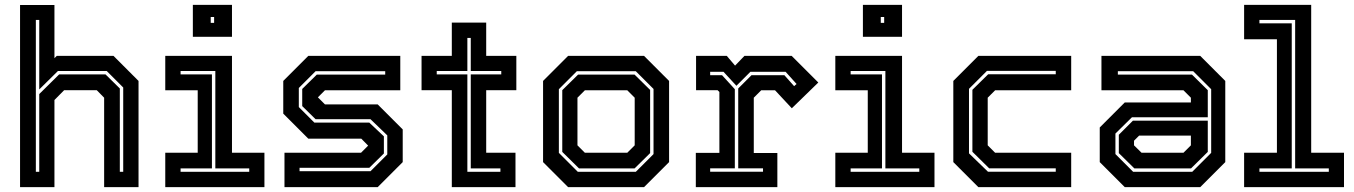

<svg xmlns="http://www.w3.org/2000/svg" viewBox="-20 -770 5572 790"><path d="M62.5 0V-749.5H204V-530.5L213.5 -540H447L550 -437V0H408.5V-368L378 -399H244L204 -358.5V0ZM127.5 -63H141.5V-383L223.5 -464H414L473 -406V-63H487V-410L419 -478H218.5L141.5 -402V-688H127.5Z M773.5 -618.5V-750H934.5V-618.5ZM847 -676H861V-700H847ZM660 0V-141.5H793.5V-398.5H660V-540H934.5V-141.5H1068V0ZM723 -63H1005.5V-77H866V-478H723V-464H852V-77H723Z M1150.5 0V-141.5H1465.5L1496 -172V-169.5L1466.5 -199.5H1248.5L1145.5 -302.5V-437L1248.5 -540H1627V-398.5H1317L1286.5 -368V-371L1317 -340.5H1534L1637 -237.5V-103L1534 0ZM1212.5 -65.5H1504.5L1573.5 -134.5V-213L1504.5 -279.5H1278.5L1223.5 -333.5V-404L1283.5 -463H1565V-477H1278.5L1209.5 -408V-329.5L1273.5 -265.5H1499.5L1559.5 -209V-138.5L1499.5 -79.5H1212.5Z M1839 0V-399H1714.5V-540H1839V-677H1980.5V-540H2104.5V-399H1980.5V-141.5H2101V0ZM1903 -63H2039V-77H1917V-464H2042.5V-478H1917V-614H1903V-478H1777V-464H1903Z M2317.5 0 2214.5 -103V-437L2317.5 -540H2630L2733 -437V-103L2630 0ZM2357.5 -63H2596L2669 -136V-404L2596 -477H2353.5L2279.5 -403V-141ZM2362.5 -77 2293.5 -145V-399L2358.5 -463H2591L2655 -400V-140L2591 -77ZM2386.5 -141.5H2561L2591.5 -172V-368L2561 -398.5H2386.5L2356 -368V-172Z M2843 0V-141H2940V-391.5L2932.5 -399H2844V-540H2970.5L3004.5 -500L3043 -540H3237.5L3347 -430.5L3238 -324.5L3169 -398.5H3112L3081.5 -368V-140.5H3178.5V0ZM2902 -63.5H3119.5V-77.5H3017.5V-406L3072 -460.5H3207.5L3247.5 -415.5L3257.5 -424.5L3212.5 -474.5H3067.5L3010 -417L2957 -474.5H2902V-460.5H2951L3003.5 -403V-77.5H2902Z M3530.5 -618.5V-750H3691.5V-618.5ZM3604 -676H3618V-700H3604ZM3417 0V-141.5H3550.5V-398.5H3417V-540H3691.5V-141.5H3825V0ZM3480 -63H3762.5V-77H3623V-478H3480V-464H3609V-77H3480Z M4005.5 0 3902.5 -103V-437L4005.5 -540H4387.5V-398.5H4074.5L4044 -368V-172L4074.5 -141.5H4387.5V0ZM4045 -63.5H4324V-77.5H4050L3981 -145.5V-400.5L4046 -464.5H4324V-478.5H4041L3967 -404.5V-139Z M4608 0 4505 -103V-245.5L4608 -348.5H4880V-368L4849.5 -398.5H4512V-540H4918.5L5021.5 -437V-103L4918.5 0ZM4647.5 -77 4583.5 -140V-215.5L4641.5 -273.5H4949.5V-145L4880.5 -77ZM4642.5 -63H4885.5L4963.5 -141V-403L4889.5 -477H4579.5V-463H4884.5L4949.5 -399V-287.5H4637.5L4569.5 -220.5V-136ZM4677 -141.5H4849.5L4880 -172V-212H4667L4646 -191V-172Z M5099 0V-141.5H5234V-608.5H5099V-750H5375V-141.5H5510V0ZM5162 -63H5447.5V-77H5309V-688H5162V-674H5295V-77H5162Z"/></svg>

Font: Tourney Thin
Style: Regular
Weight: 100
Designer: Tyler Finck
Foundry: Etcetera Type Co
Version: Version 1.015